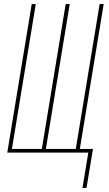

<svg xmlns="http://www.w3.org/2000/svg" viewBox="-20 -755 540 950"><path d="M388 175 417 0H16L137 -735H157L39 -18H187L305 -735H325L207 -18H355L473 -735H493L375 -18H440L408 175Z"/></svg>

Font: Iosevka Curly Thin
Style: Italic
Weight: 100
Italic angle: -9°
Monospace: yes
Designer: Belleve Invis
Foundry: Belleve Invis
Version: Version 22.1.2; ttfautohint (v1.8.4)